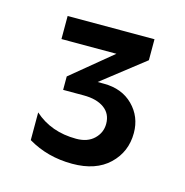

<svg xmlns="http://www.w3.org/2000/svg" viewBox="-62 -699 426 442"><g transform="rotate(15 151.5 -478.0)"><path d="M146 -315Q87 -315 40 -343V-409Q80 -373 140 -373Q167 -373 182.5 -388Q198 -403 198 -424Q198 -448 180 -461Q162 -474 131 -474H82V-506L179 -586H48V-641H255V-591L154 -512H169Q212 -512 238.5 -485.5Q265 -459 265 -420Q265 -375 233.5 -345Q202 -315 146 -315Z"/></g></svg>

Font: Roundo Medium
Style: Regular
Weight: 500
Designer: Namrata Goyal (Gurmukhi), Shiva Nallaperumal (Latin)
Foundry: Indian Type Foundry
Version: Version 1.000;PS 1.0;hotconv 1.0.88;makeotf.lib2.5.647800